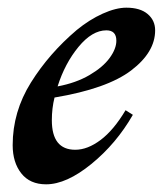

<svg xmlns="http://www.w3.org/2000/svg" viewBox="-20 -472 424 500"><path d="M122 -218Q115 -190 115 -159Q115 -82 176 -82Q208 -82 242 -107.5Q276 -133 307 -185L326 -173Q283 -98 218 -45Q153 8 100 8Q58 8 35.5 -20.5Q13 -49 13 -94Q13 -181 60.5 -257Q108 -333 180 -394Q213 -421 247.5 -436.5Q282 -452 309 -452Q345 -452 364.5 -435.5Q384 -419 384 -393Q384 -336 321.5 -288.5Q259 -241 122 -218ZM130 -247Q178 -256 213 -276.5Q248 -297 265.5 -321Q283 -345 283 -366Q283 -393 257 -393Q220 -393 184.5 -350Q149 -307 130 -247Z"/></svg>

Font: Ibarra Real Nova
Style: Bold Italic
Weight: 700
Italic angle: -22°
Designer: Jose Maria Ribagorda & Octavio Pardo
Foundry: Octavio Pardo
Version: Version 1.014